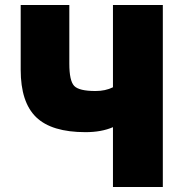

<svg xmlns="http://www.w3.org/2000/svg" viewBox="-20 -750 746 770"><path d="M433 -240Q387 -220 323 -220Q187 -220 125 -280Q63 -340 63 -470V-730H258V-495Q258 -426 277.5 -405.5Q297 -385 363 -385Q403 -385 433 -400V-730H633V0H433Z"/></svg>

Font: M PLUS 1p Black
Style: Regular
Weight: 900
Version: Version 1.061